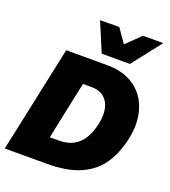

<svg xmlns="http://www.w3.org/2000/svg" viewBox="-169 -1087 1069 1208"><g transform="rotate(20 366.0 -482.5)"><path d="M4 0Q16.5 -56.5 27.5 -109Q38.5 -161.5 53.5 -230.5L105 -473.5Q120 -544 132 -599.5Q143.5 -654.5 156 -713H432Q515.5 -713 576.8 -683.2Q638 -653.5 675 -601Q712 -548.5 723.5 -479.5Q728 -451 728 -421.5Q728 -378 718.5 -331.5Q698 -230.5 650 -156Q602 -81.5 513.5 -40.8Q425 0 283.5 0ZM246.5 -163H302Q366.5 -163 407.5 -187Q448.5 -211 472 -252.8Q495.5 -294.5 507 -349Q514 -381 514 -410.5Q514 -431 510.5 -450Q501.5 -495.5 470.2 -522.8Q439 -550 383 -550H328Q321.5 -521 315.5 -492.5Q309.5 -463.5 301 -424.5L271.5 -284.5Q263.5 -247 258 -218.5Q252 -190 246.5 -163ZM373.5 -769Q353 -818 332.5 -866.5Q311.5 -915 291.5 -963.5L419.5 -965Q435 -942 451.5 -919Q468 -895.5 484.5 -872Q508.5 -895.5 532 -918.5Q555.5 -941.5 579 -964H714.5Q676 -915 638.5 -866.5Q600.5 -818 562 -769Z"/></g></svg>

Font: Heraclito ExtraBold
Style: Italic
Weight: 800
Italic angle: -12°
Designer: Kostas Bartsokas (font) & Cristiano Sobral (main changes)
Foundry: Kostas Bartsokas (font) & Cristiano Sobral (main changes)
Version: Version 1.00;July 8, 2020;FontCreator 13.0.0.2655 64-bit